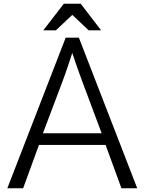

<svg xmlns="http://www.w3.org/2000/svg" viewBox="-20 -970 768 1020"><path d="M517 -809 409 -950H319L210 -809H277L364 -891L451 -809ZM709 30 399 -770H329L19 30H103L187 -200H541L625 30ZM520 -262H208L307 -524C336 -599 362 -685 364 -689C366 -682 392 -604 421 -527Z"/></svg>

Font: LINE Seed JP App_OTF Regular
Style: Regular
Weight: 400
Designer: LY Corporation & Fontrix & Fontworks
Version: Version 1.002